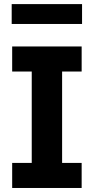

<svg xmlns="http://www.w3.org/2000/svg" viewBox="-20 -934 466 954"><path d="M40.5 0V-124.5H137.7V-578.6H40.5V-703.1H385.7V-578.6H288.6V-124.5H385.7V0ZM38.1 -814.9V-913.6H387.7V-814.9Z"/></svg>

Font: Schibsted Grotesk
Style: Bold
Weight: 700
Designer: Bakken & Baeck AS, Henrik Kongsvoll
Foundry: Schibsted ASA
Version: Version 1.100;gftools[0.9.25]